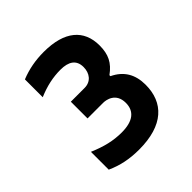

<svg xmlns="http://www.w3.org/2000/svg" viewBox="-184 -819 967 967"><g transform="rotate(-45 300.0 -335.0)"><path d="M301 -286C323 -286 382 -276 382 -205C382 -145 341 -114 262 -114C202 -114 149 -127 83 -155V-28C138 -3 194 9 263 9C436 9 517 -72 517 -199C517 -272 487 -324 422 -355V-362C473 -399 493 -439 493 -503C493 -614 419 -679 271 -679C212 -679 158 -669 106 -648V-521C162 -545 214 -556 267 -556C325 -556 359 -534 359 -483C359 -440 334 -405 288 -405H190V-286Z"/></g></svg>

Font: LT Wave Mono Bold
Style: Regular
Weight: 700
Designer: Daniel Lyons
Version: Version 2.5 (Glyphs App)